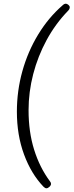

<svg xmlns="http://www.w3.org/2000/svg" viewBox="-20 -803 400 1035"><path d="M230 212Q223 212 214 203Q148 134 109.5 29.5Q71 -75 71 -201Q71 -313 100.5 -419Q130 -525 185.5 -616.5Q241 -708 317 -774Q326 -783 335 -783Q341 -783 348.5 -777Q356 -771 356 -764Q356 -754 347 -745Q279 -675 231.5 -587.5Q184 -500 159 -403.5Q134 -307 134 -209Q134 -92 164 4Q194 100 249 174Q255 181 255 188Q255 196 246.5 204Q238 212 230 212Z"/></svg>

Font: Asap Expanded Expanded Light
Style: Italic
Weight: 300
Width: 7
Italic angle: -6°
Designer: Pablo Cosgaya
Foundry: Omnibus-Type
Version: Version 3.001; ttfautohint (v1.8.4.7-5d5b)